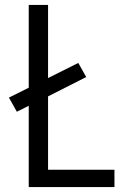

<svg xmlns="http://www.w3.org/2000/svg" viewBox="-20 -755 540 775"><path d="M96 0V-328L48 -304L16 -361L96 -401V-735H174V-440L296 -501L328 -444L174 -366V-70H442V0Z"/></svg>

Font: Iosevka Curly
Style: Regular
Weight: 400
Monospace: yes
Designer: Belleve Invis
Foundry: Belleve Invis
Version: Version 22.1.2; ttfautohint (v1.8.4)